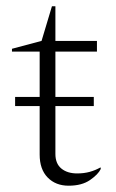

<svg xmlns="http://www.w3.org/2000/svg" viewBox="-20 -580 370 610"><path d="M198 10Q157 10 131.5 -16Q106 -42 106 -89V-243H28V-272H106V-416H18V-425L112 -450L145 -560H156V-450H288V-416H156V-272H278V-243H156V-91Q156 -60 175 -44.5Q194 -29 225 -29Q247 -29 265 -34Q283 -39 299 -48L300 -47V-43Q292 -26 266 -8Q240 10 198 10Z"/></svg>

Font: Spectral ExtraLight
Style: Regular
Weight: 275
Designer: Jean-Baptiste Levee
Foundry: Production Type
Version: Version 2.001